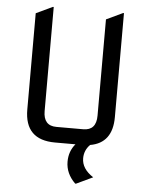

<svg xmlns="http://www.w3.org/2000/svg" viewBox="-63 -807 814 1077"><g transform="rotate(5 344.0 -268.5)"><path d="M268.6 0Q97.7 0 97.7 -170.9V-712.9L190.4 -756.8H195.3V-170.9Q195.3 -87.9 268.6 -87.9H419.9Q493.2 -87.9 493.2 -170.9V-712.9L585.9 -756.8H590.8V-170.9Q590.8 -24.9 465.8 -3.4Q433.6 29.3 433.6 74.2Q433.6 133.3 499 175.8L406.2 219.7H401.4Q348.1 167.5 348.1 100.6Q348.1 42 383.8 0Z"/></g></svg>

Font: Nova Square
Style: Book
Weight: 400
Version: Version 2.000